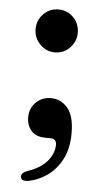

<svg xmlns="http://www.w3.org/2000/svg" viewBox="-48 -483 357 673"><g transform="rotate(5 131.0 -146.5)"><path d="M130.5 -300Q100 -300 78.2 -322.5Q56.5 -345 56.5 -375.5Q56.5 -407 78.2 -429Q100 -451 130.5 -451Q162 -451 183.5 -429Q205 -407 205 -375.5Q205 -345 183.5 -322.5Q162 -300 130.5 -300ZM124.5 1Q91 1 74.2 -18Q57.5 -37 57.5 -65.5Q57.5 -97 78.8 -118Q100 -139 131.5 -139Q166.5 -139 190.2 -111.5Q214 -84 214 -23Q214 32.5 193.8 70.2Q173.5 108 142.5 129.2Q111.5 150.5 79.5 156.5Q53 161 50.5 146Q49.5 138.5 54.8 132.5Q60 126.5 76 121Q119.5 105.5 141.2 78.8Q163 52 163 22Q163 12 158 6.5Q153 1 139.5 1Z"/></g></svg>

Font: Fraunces 9pt
Style: Regular
Weight: 400
Version: Version 1.000;[b76b70a41]